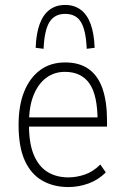

<svg xmlns="http://www.w3.org/2000/svg" viewBox="-20 -747 505 775"><path d="M256 8Q196 8 150.5 -18Q105 -44 80 -99Q55 -154 55 -243Q55 -321 77.5 -377Q100 -433 142 -464Q184 -495 243 -495Q301 -495 338.5 -468Q376 -441 394 -388.5Q412 -336 412 -260V-236H83V-273H390L374 -257Q374 -363 341 -410Q308 -457 242 -457Q200 -457 167.5 -433.5Q135 -410 116 -364Q97 -318 97 -248V-242Q97 -167 117 -120.5Q137 -74 172.5 -52.5Q208 -31 256 -31Q289 -31 322.5 -42.5Q356 -54 385 -83L407 -51Q377 -21 337.5 -6.5Q298 8 256 8ZM156 -550 124 -554Q126 -611 140 -649.5Q154 -688 180 -707.5Q206 -727 243 -727Q280 -727 306 -707.5Q332 -688 346 -649.5Q360 -611 362 -554L330 -550Q327 -624 307 -657.5Q287 -691 243 -691Q200 -691 179.5 -657.5Q159 -624 156 -550Z"/></svg>

Font: Nunito Sans 10pt Condensed ExtraLight
Style: Regular
Weight: 250
Width: 3
Designer: Vernon Adams
Foundry: Vernon Adams
Version: Version 3.101;gftools[0.9.27]